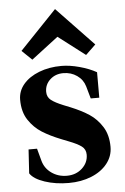

<svg xmlns="http://www.w3.org/2000/svg" viewBox="-56 -819 570 877"><g transform="rotate(-5 229.5 -380.5)"><path d="M47 -41.8 53.8 -150.8H92.6L107.6 -95.2Q117 -59.4 147.5 -37.6Q178 -15.8 218 -15.8Q259.8 -15.8 288 -41.6Q316.2 -67.4 316.2 -104Q316.2 -128.6 297.7 -142.5Q279.2 -156.4 240.2 -171.4L207.8 -184.2Q156.8 -204.4 120.7 -227.1Q84.6 -249.8 59.9 -287.2Q35.2 -324.6 35.2 -380Q35.2 -420 61.5 -451.1Q87.8 -482.2 133.8 -500Q179.8 -517.8 236 -517.8Q274.2 -517.8 318.6 -505.7Q363 -493.6 396.2 -475V-358.2H357L341 -414.8Q332 -446 304.7 -465.1Q277.4 -484.2 242 -484.2Q205.6 -484.2 181.2 -461.7Q156.8 -439.2 156.8 -406Q156.8 -381.8 174.8 -367.7Q192.8 -353.6 230.8 -338.2L261.8 -325.8Q311.2 -305.6 345.6 -282.9Q380 -260.2 403.9 -222.5Q427.8 -184.8 427.8 -130Q427.8 -87.4 401 -53.6Q374.2 -19.8 327.7 -1Q281.2 17.8 224 17.8Q163.2 17.8 113.5 1.1Q63.8 -15.6 47 -41.8ZM60.8 -602 230 -779 399.2 -602 353.2 -557.8 230 -652 106.8 -557.8Z"/></g></svg>

Font: Wittgenstein
Style: Regular
Weight: 400
Designer: Jörg Drees
Foundry: Jörg Drees
Version: Version 1.003;Glyphs 3.1.2 (3151)